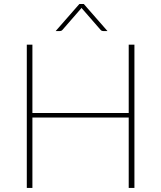

<svg xmlns="http://www.w3.org/2000/svg" viewBox="-20 -922 791 942"><path d="M639.5 -703V0H611.5V-345.5H139V0H111.5V-703H139V-367.5H611.5V-703ZM507.5 -769.5H487.5Q484.5 -769.5 480.8 -770.5Q477 -771.5 473.5 -775.5L382.5 -880Q380.5 -881.5 380 -884Q379 -881.5 377.5 -880L286.5 -775.5Q283 -771.5 279.2 -770.5Q275.5 -769.5 272.5 -769.5H253L369.5 -902.5H391Z"/></svg>

Font: Lato 2
Style: Regular
Weight: 200
Designer: Lukasz Dziedzic with Adam Twardoch and Botio Nikoltchev
Foundry: tyPoland Lukasz Dziedzic
Version: Version 2.015; 2015-08-06; http://www.latofonts.com/